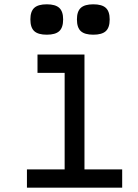

<svg xmlns="http://www.w3.org/2000/svg" viewBox="-20 -871 640 891"><path d="M280 0V-591L338 -533H154V-618H372V0ZM105 0V-85H547V0ZM413 -710Q373 -710 355 -726.5Q337 -743 337 -781Q337 -818 355 -834.5Q373 -851 413 -851Q453 -851 471 -834.5Q489 -818 489 -781Q489 -743 471 -726.5Q453 -710 413 -710ZM197 -710Q157 -710 139 -726.5Q121 -743 121 -781Q121 -818 139 -834.5Q157 -851 197 -851Q237 -851 255 -834.5Q273 -818 273 -781Q273 -743 255 -726.5Q237 -710 197 -710Z"/></svg>

Font: Victor Mono Thin SemiBold
Style: Regular
Weight: 600
Monospace: yes
Version: Version 1.561;gftools[0.9.30]